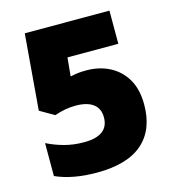

<svg xmlns="http://www.w3.org/2000/svg" viewBox="-101 -826 746 828"><g transform="rotate(-15 272.0 -411.5)"><path d="M300 -519Q358 -519 404 -495Q450 -471 476.5 -425.5Q503 -380 503 -312Q503 -200 435 -140.5Q367 -81 231 -81Q122 -81 47 -115V-262Q83 -244 123.5 -233Q164 -222 211 -222Q321 -222 321 -304Q321 -343 294 -363.5Q267 -384 216 -384Q190 -384 167 -379.5Q144 -375 121 -367L57 -404L85 -742H463V-594H236L228 -511Q246 -515 261 -517Q276 -519 300 -519Z"/></g></svg>

Font: Noto Sans Telugu UI SemiCondensed Black
Style: Regular
Weight: 900
Width: 4
Designer: Jelle Bosma - Monotype Design Team
Foundry: Monotype Imaging Inc.
Version: Version 2.005; ttfautohint (v1.8.4.7-5d5b)